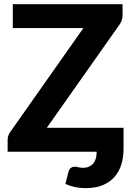

<svg xmlns="http://www.w3.org/2000/svg" viewBox="-20 -746 654 944"><path d="M587.5 -117.5V-14.5Q587.5 26 577 61.2Q566.5 96.5 543.8 122.8Q521 149 485.8 164Q450.5 179 401 179Q374.5 179 350.8 174.2Q327 169.5 301.5 158.5L316.5 99.5Q321 83.5 329.8 78.5Q338.5 73.5 347 73.5Q355 73.5 364.8 76.2Q374.5 79 388 79Q405.5 79 418.2 73Q431 67 439.2 56.8Q447.5 46.5 451.2 33.5Q455 20.5 455 6.5V0H17.5V-58.5Q17.5 -69 21 -79.2Q24.5 -89.5 31 -98L390 -608H43V-725.5H582.5V-670.5Q582.5 -659 578.8 -647.2Q575 -635.5 568 -625.5L210 -117.5Z"/></svg>

Font: Lato 2
Style: Regular
Weight: 800
Designer: Lukasz Dziedzic with Adam Twardoch and Botio Nikoltchev
Foundry: tyPoland Lukasz Dziedzic
Version: Version 2.015; 2015-08-06; http://www.latofonts.com/